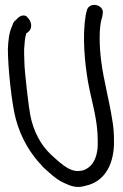

<svg xmlns="http://www.w3.org/2000/svg" viewBox="-20 -730 500 780"><path d="M79 -480C78 -499 78 -514 78 -530C80 -558 81 -576 87 -595C94 -598 102 -606 105 -615C112 -637 96 -656 89 -662V-663C69 -676 51 -656 45 -649H44V-648C43 -647 34 -642 31 -628C16 -597 14 -568 12 -531C12 -458 27 -311 44 -247C66 -165 107 -101 153 -54V-53C179 -30 206 -2 240 13C265 25 292 36 326 25C410 8 446 -71 443 -162C443 -188 441 -216 436 -243C424 -322 401 -403 391 -483C384 -538 381 -612 393 -655H394L397 -672C407 -712 340 -727 332 -685L328 -668V-667C314 -581 324 -476 338 -395C352 -318 377 -245 377 -161C380 -92 357 -49 314 -37C293 -33 277 -36 259 -45C233 -59 210 -81 185 -104C147 -140 116 -195 103 -262C97 -291 79 -443 79 -479Z"/></svg>

Font: Stray Cat
Style: ExBdCn
Weight: 800
Version: Version 1.0